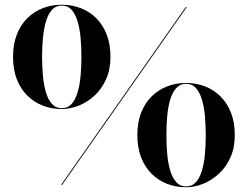

<svg xmlns="http://www.w3.org/2000/svg" viewBox="-20 -780 1046 810"><path d="M237.5 0 763.5 -750H768L242 0ZM240.5 -320Q198 -320 161 -334.2Q124 -348.5 95.5 -376.5Q67 -404.5 51 -445.5Q35 -486.5 35 -540Q35 -593.5 51 -634.5Q67 -675.5 95.5 -703.5Q124 -731.5 161 -745.8Q198 -760 240.5 -760Q283 -760 320.2 -745.8Q357.5 -731.5 385.8 -703.5Q414 -675.5 430 -634.5Q446 -593.5 446 -540Q446 -486.5 427.5 -445.5Q409 -404.5 378.5 -376.5Q348 -348.5 311.8 -334.2Q275.5 -320 240.5 -320ZM240.5 -323.5Q266 -323.5 282 -341.5Q298 -359.5 307.2 -390Q316.5 -420.5 320 -459.5Q323.5 -498.5 323.5 -540Q323.5 -582 320 -620.8Q316.5 -659.5 307.2 -690Q298 -720.5 282 -738.5Q266 -756.5 240.5 -756.5Q215.5 -756.5 199.2 -738.5Q183 -720.5 174 -690Q165 -659.5 161.2 -620.8Q157.5 -582 157.5 -540Q157.5 -498.5 161.2 -459.5Q165 -420.5 174 -390Q183 -359.5 199.2 -341.5Q215.5 -323.5 240.5 -323.5ZM765 10Q722.5 10 685.5 -4.2Q648.5 -18.5 620 -46.5Q591.5 -74.5 575.5 -115.5Q559.5 -156.5 559.5 -210Q559.5 -263.5 575.5 -304.5Q591.5 -345.5 620 -373.5Q648.5 -401.5 685.5 -415.8Q722.5 -430 765 -430Q807.5 -430 844.5 -415.8Q881.5 -401.5 910 -373.5Q938.5 -345.5 954.5 -304.5Q970.5 -263.5 970.5 -210Q970.5 -156.5 952 -115.5Q933.5 -74.5 902.8 -46.5Q872 -18.5 836 -4.2Q800 10 765 10ZM765 6.5Q790.5 6.5 806.5 -11.5Q822.5 -29.5 831.8 -60Q841 -90.5 844.5 -129.5Q848 -168.5 848 -210Q848 -252 844.5 -290.8Q841 -329.5 831.8 -360Q822.5 -390.5 806.5 -408.5Q790.5 -426.5 765 -426.5Q740 -426.5 723.8 -408.5Q707.5 -390.5 698.2 -360Q689 -329.5 685.5 -290.8Q682 -252 682 -210Q682 -168.5 685.5 -129.5Q689 -90.5 698.2 -60Q707.5 -29.5 723.8 -11.5Q740 6.5 765 6.5Z"/></svg>

Font: Bodoni Moda 48pt Medium
Style: Regular
Weight: 500
Designer: Owen Earl
Foundry: indestructible type
Version: Version 2.005